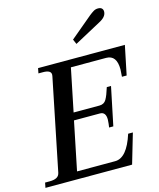

<svg xmlns="http://www.w3.org/2000/svg" viewBox="-160 -1047 949 1143"><g transform="rotate(-15 314.5 -475.5)"><path d="M376 -780 363 -810 499 -924Q514 -936 526.5 -943.5Q539 -951 554 -951Q570 -951 577.5 -943.5Q585 -936 585 -924Q585 -907 573 -893Q561 -879 537 -867ZM653 -700 616 -521H587Q590 -554 590 -566Q590 -654 525 -654H308L254 -390H413Q442 -390 455.5 -413Q469 -436 484 -485H510L461 -249H435Q436 -256 438 -271Q440 -286 440 -297Q440 -344 404 -344H244L183 -46H418Q491 -46 535 -184H564L510 0H-24L-18 -31H10Q38 -31 53.5 -39.5Q69 -48 73 -67L188 -632Q189 -635 189 -641Q189 -669 140 -669H112L118 -700Z"/></g></svg>

Font: Taviraj Medium
Style: Italic
Weight: 500
Italic angle: -12°
Designer: Katatrad Team
Foundry: CadsonDemak
Version: Version 1.001